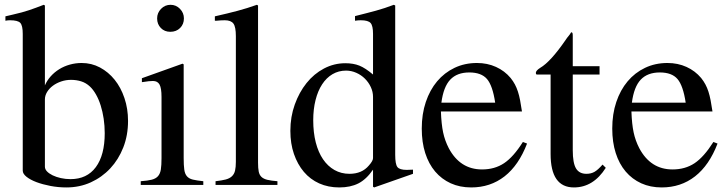

<svg xmlns="http://www.w3.org/2000/svg" viewBox="-20 -782 3077 812"><path d="M169.9 -420.9Q178.7 -441.4 194.3 -459Q210 -476.6 230.5 -489.3Q251 -502 275.4 -508.8Q299.8 -515.6 325.2 -515.6Q367.2 -515.6 402.8 -496.6Q438.5 -477.5 464.8 -444.8Q491.2 -412.1 506.3 -367.2Q521.5 -322.3 521.5 -270.5Q521.5 -210 501.5 -158.7Q481.4 -107.4 446.3 -69.8Q411.1 -32.2 363.8 -10.7Q316.4 10.7 260.7 10.7Q226.6 10.7 193.4 4.4Q160.2 -2 134.3 -11.7Q108.4 -21.5 92.3 -34.2Q76.2 -46.9 76.2 -60.5V-638.7Q76.2 -673.8 65.9 -685.1Q55.7 -696.3 22.5 -696.3Q16.6 -696.3 12.2 -695.8Q7.8 -695.3 2.9 -694.3V-712.9L36.1 -720.7Q75.2 -729.5 102.5 -738.8Q129.9 -748 165 -761.7L169.9 -758.8ZM169.9 -77.1Q169.9 -66.4 178.7 -57.1Q187.5 -47.9 202.6 -40.5Q217.8 -33.2 237.3 -28.8Q256.8 -24.4 278.3 -24.4Q347.7 -24.4 385.3 -75.2Q422.9 -126 422.9 -218.8Q422.9 -250 418.5 -279.8Q414.1 -309.6 405.8 -335.9Q397.5 -362.3 385.7 -382.8Q374 -403.3 360.4 -416Q343.8 -431.6 323.2 -438Q302.7 -444.3 280.3 -444.3Q258.8 -444.3 238.8 -437.5Q218.8 -430.7 203.6 -419.4Q188.5 -408.2 179.2 -393.1Q169.9 -377.9 169.9 -361.3Z M756.8 -509.8V-113.3Q756.8 -83 759.3 -64.9Q761.7 -46.9 770.5 -36.6Q779.3 -26.4 795.4 -22.5Q811.5 -18.6 839.8 -15.6V0H575.2V-15.6Q604.5 -17.6 621.6 -22Q638.7 -26.4 647.9 -36.6Q657.2 -46.9 660.2 -64.9Q663.1 -83 663.1 -113.3V-372.1Q663.1 -409.2 654.8 -424.3Q646.5 -439.5 627 -439.5Q619.1 -439.5 608.9 -438.5Q598.6 -437.5 587.9 -435.5L580.1 -434.6V-451.2L752 -512.7ZM701.2 -761.7Q724.6 -761.7 741.2 -744.6Q757.8 -727.5 757.8 -704.1Q757.8 -679.7 741.7 -663.6Q725.6 -647.5 700.2 -647.5Q675.8 -647.5 660.2 -663.6Q644.5 -679.7 644.5 -704.1Q644.5 -727.5 661.1 -744.6Q677.7 -761.7 701.2 -761.7Z M888.7 -712.9Q918 -719.7 940.9 -725.1Q963.9 -730.5 984.9 -736.3Q1005.9 -742.2 1025.4 -748Q1044.9 -753.9 1066.4 -761.7L1071.3 -758.8V-93.8Q1071.3 -70.3 1074.2 -56.2Q1077.1 -42 1085.9 -33.7Q1094.7 -25.4 1110.8 -21.5Q1127 -17.6 1153.3 -15.6V0H891.6V-15.6Q918 -18.6 934.6 -22.9Q951.2 -27.3 960.9 -36.6Q970.7 -45.9 974.1 -60.5Q977.5 -75.2 977.5 -97.7V-628.9Q977.5 -668 967.3 -682.1Q957 -696.3 930.7 -696.3Q922.9 -696.3 913.6 -695.8Q904.3 -695.3 895.5 -694.3H888.7Z M1557.6 7.8V-64.5Q1529.3 -23.4 1495.6 -6.3Q1461.9 10.7 1415 10.7Q1368.2 10.7 1330.1 -6.3Q1292 -23.4 1265.1 -55.2Q1238.3 -86.9 1223.1 -130.9Q1208 -174.8 1208 -228.5Q1208 -288.1 1226.6 -339.8Q1245.1 -391.6 1276.4 -430.7Q1307.6 -469.7 1350.1 -492.2Q1392.6 -514.6 1440.4 -514.6Q1474.6 -514.6 1500 -504.4Q1525.4 -494.1 1557.6 -466.8V-638.7Q1557.6 -672.9 1547.4 -684.6Q1537.1 -696.3 1505.9 -696.3Q1499 -696.3 1493.7 -695.8Q1488.3 -695.3 1481.4 -694.3V-713.9Q1507.8 -720.7 1529.3 -726.1Q1550.8 -731.4 1569.8 -736.8Q1588.9 -742.2 1606.9 -748Q1625 -753.9 1645.5 -761.7L1651.4 -758.8V-127Q1651.4 -87.9 1660.6 -75.7Q1669.9 -63.5 1700.2 -63.5Q1705.1 -63.5 1712.4 -64Q1719.7 -64.5 1726.6 -64.5V-46.9L1562.5 10.7ZM1557.6 -372.1Q1557.6 -393.6 1548.3 -413.6Q1539.1 -433.6 1523.4 -449.2Q1507.8 -464.8 1486.8 -474.1Q1465.8 -483.4 1443.4 -483.4Q1412.1 -483.4 1386.2 -468.3Q1360.4 -453.1 1342.3 -425.3Q1324.2 -397.5 1314.5 -358.9Q1304.7 -320.3 1304.7 -273.4Q1304.7 -221.7 1315.4 -179.7Q1326.2 -137.7 1346.2 -108.4Q1366.2 -79.1 1394.5 -63Q1422.9 -46.9 1458 -46.9Q1510.7 -46.9 1540 -82Q1557.6 -101.6 1557.6 -113.3Z M2209 -174.8Q2173.8 -83 2113.8 -36.1Q2053.7 10.7 1972.7 10.7Q1924.8 10.7 1886.2 -6.8Q1847.7 -24.4 1820.3 -56.6Q1793 -88.9 1778.3 -134.8Q1763.7 -180.7 1763.7 -238.3Q1763.7 -299.8 1780.8 -350.6Q1797.9 -401.4 1828.6 -438Q1859.4 -474.6 1902.3 -495.1Q1945.3 -515.6 1997.1 -515.6Q2041 -515.6 2077.6 -499Q2114.3 -482.4 2139.6 -452.1Q2150.4 -438.5 2157.7 -424.8Q2165 -411.1 2170.4 -394.5Q2175.8 -377.9 2179.7 -357.4Q2183.6 -336.9 2187.5 -310.5H1844.7Q1846.7 -256.8 1854 -222.2Q1861.3 -187.5 1877.9 -155.3Q1925.8 -65.4 2018.6 -65.4Q2072.3 -65.4 2111.8 -91.8Q2151.4 -118.2 2191.4 -181.6ZM2074.2 -347.7Q2063.5 -419.9 2039.6 -447.8Q2015.6 -475.6 1964.8 -475.6Q1913.1 -475.6 1884.3 -445.3Q1855.5 -415 1846.7 -347.7Z M2515.6 -466.8H2402.3V-146.5Q2402.3 -92.8 2416 -69.8Q2429.7 -46.9 2460 -46.9Q2479.5 -46.9 2494.1 -55.2Q2508.8 -63.5 2528.3 -85.9L2542 -72.3Q2489.3 10.7 2407.2 10.7Q2308.6 10.7 2308.6 -130.9V-466.8H2250Q2246.1 -467.8 2246.1 -473.6Q2246.1 -483.4 2264.6 -495.1Q2308.6 -520.5 2373 -614.3Q2377.9 -622.1 2384.3 -629.4Q2390.6 -636.7 2395.5 -645.5Q2399.4 -645.5 2400.9 -642.6Q2402.3 -639.6 2402.3 -630.9V-502H2515.6Z M3014.6 -174.8Q2979.5 -83 2919.4 -36.1Q2859.4 10.7 2778.3 10.7Q2730.5 10.7 2691.9 -6.8Q2653.3 -24.4 2626 -56.6Q2598.6 -88.9 2584 -134.8Q2569.3 -180.7 2569.3 -238.3Q2569.3 -299.8 2586.4 -350.6Q2603.5 -401.4 2634.3 -438Q2665 -474.6 2708 -495.1Q2751 -515.6 2802.7 -515.6Q2846.7 -515.6 2883.3 -499Q2919.9 -482.4 2945.3 -452.1Q2956.1 -438.5 2963.4 -424.8Q2970.7 -411.1 2976.1 -394.5Q2981.4 -377.9 2985.4 -357.4Q2989.3 -336.9 2993.2 -310.5H2650.4Q2652.3 -256.8 2659.7 -222.2Q2667 -187.5 2683.6 -155.3Q2731.4 -65.4 2824.2 -65.4Q2877.9 -65.4 2917.5 -91.8Q2957 -118.2 2997.1 -181.6ZM2879.9 -347.7Q2869.1 -419.9 2845.2 -447.8Q2821.3 -475.6 2770.5 -475.6Q2718.8 -475.6 2689.9 -445.3Q2661.1 -415 2652.3 -347.7Z"/></svg>

Font: Jomolhari
Style: Regular
Weight: 400
Designer: Christopher J. Fynn
Foundry: Christopher  J.  Fynn (Karma Drubgy¸ Tenzin).
Version: Version alpha 0.003c 2006